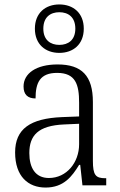

<svg xmlns="http://www.w3.org/2000/svg" viewBox="-20 -834 541 864"><path d="M247 -596C309 -596 357 -634 357 -705C357 -776 309 -814 247 -814C185 -814 137 -776 137 -705C137 -634 185 -596 247 -596ZM247 -632C207 -632 175 -654 175 -705C175 -757 207 -779 247 -779C287 -779 319 -757 319 -705C319 -654 287 -632 247 -632ZM185 10C267 10 304 -40 336 -92H341L351 0H458V-32H454C410 -32 398 -46 398 -111V-375C398 -493 348 -544 239 -544C142 -544 86 -503 86 -445C86 -408 105 -391 140 -391C140 -462 160 -506 237 -506C320 -506 336 -454 336 -372V-310L259 -307C116 -301 48 -254 48 -148C48 -40 107 10 185 10ZM200 -33C139 -33 112 -79 112 -145C112 -224 151 -269 269 -274L336 -277V-185C336 -103 280 -33 200 -33Z"/></svg>

Font: Noto Serif Georgian SemiCondensed Light
Style: Regular
Weight: 300
Width: 4
Designer: Monotype Design Team, Akaki Razmadze
Foundry: Google LLC
Version: Version 2.003